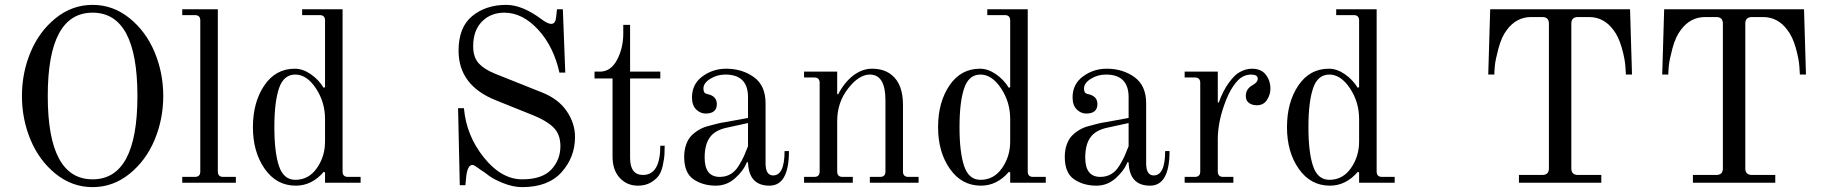

<svg xmlns="http://www.w3.org/2000/svg" viewBox="-20 -750 7484 788"><path d="M360 18Q276 18 208.5 -36.5Q141 -91 105.5 -176Q70 -261 70 -356Q70 -451 105.5 -536Q141 -621 208.5 -675.5Q276 -730 360 -730Q444 -730 511.5 -675.5Q579 -621 614.5 -536Q650 -451 650 -356Q650 -261 614.5 -176Q579 -91 511.5 -36.5Q444 18 360 18ZM360 -14Q544 -14 544 -356Q544 -698 360 -698Q176 -698 176 -356Q176 -14 360 -14Z M728 0V-24H780Q802 -24 802 -46V-666Q802 -688 780 -688H728V-712H874V-46Q874 -24 896 -24H948V0Z M1192 -12Q1247 -12 1280.5 -60Q1314 -108 1314 -169V-262Q1314 -331 1276.5 -387.5Q1239 -444 1192 -444Q1144 -444 1125 -387.5Q1106 -331 1106 -228Q1106 -125 1125 -68.5Q1144 -12 1192 -12ZM1314 0V-42L1309 -45Q1260 12 1194 12Q1115 12 1066.5 -57Q1018 -126 1018 -228Q1018 -330 1064.5 -399Q1111 -468 1190 -468Q1223 -468 1255.5 -445.5Q1288 -423 1308 -390L1314 -392V-666Q1314 -688 1292 -688H1220V-712H1386V-46Q1386 -24 1408 -24H1460V0Z M1860 -306H1884Q1894 -193 1966 -103.5Q2038 -14 2123 -14Q2205 -14 2242.5 -54Q2280 -94 2280 -150Q2280 -199 2251.5 -227Q2223 -255 2168 -277L2016 -338Q1862 -399 1862 -542Q1862 -638 1918 -684Q1974 -730 2058 -730Q2124 -730 2204 -670Q2228 -652 2242 -652Q2259 -652 2262 -676L2266 -712H2290L2300 -452H2276Q2252 -560 2188 -629Q2124 -698 2050 -698Q1994 -698 1958 -661.5Q1922 -625 1922 -560Q1922 -515 1945 -490Q1968 -465 2013 -447L2206 -370Q2273 -343 2306.5 -293Q2340 -243 2340 -188Q2340 -105 2285 -43.5Q2230 18 2123 18Q2086 18 2045 1.5Q2004 -15 1984.5 -30.5Q1965 -46 1954 -52Q1950 -55 1941.5 -61Q1933 -67 1928 -70Q1923 -73 1919 -73Q1900 -73 1894 -30L1890 10H1867Z M2598 12Q2553 12 2523.5 -20Q2494 -52 2494 -107V-428H2420V-456H2442Q2487 -456 2512.5 -504.5Q2538 -553 2538 -612V-648H2566V-456H2690V-428H2566V-102Q2566 -32 2619 -32Q2690 -32 2690 -152H2708Q2708 -129 2707 -114Q2706 -99 2700.5 -72.5Q2695 -46 2684 -30Q2673 -14 2651 -1Q2629 12 2598 12Z M3050 -245 2963 -226Q2915 -216 2893.5 -186.5Q2872 -157 2872 -103Q2872 -24 2934 -24Q2959 -24 2978.5 -35.5Q2998 -47 3012 -70Q3026 -93 3033 -108.5Q3040 -124 3050 -150ZM2788 -106Q2788 -134 2796 -156.5Q2804 -179 2817 -192.5Q2830 -206 2847.5 -216.5Q2865 -227 2884 -232L2922 -242Q2941 -247 2958 -249L3050 -266V-351Q3050 -444 2957 -444Q2923 -444 2895 -426.5Q2867 -409 2867 -387Q2867 -377 2870 -372Q2873 -366 2883 -364Q2922 -356 2922 -323Q2922 -284 2876 -284Q2854 -284 2837 -301Q2820 -318 2820 -350Q2820 -405 2863 -436.5Q2906 -468 2960 -468Q3026 -468 3074 -433.5Q3122 -399 3122 -326V-80Q3122 -30 3153 -30Q3200 -30 3200 -130H3218Q3218 12 3138 12Q3053 12 3050 -84H3045Q3032 -50 2997.5 -19Q2963 12 2918 12Q2865 12 2826.5 -14Q2788 -40 2788 -106Z M3280 0V-24H3322Q3344 -24 3344 -46V-410Q3344 -432 3322 -432H3280V-456H3416V-364L3420 -363Q3446 -413 3482.5 -440.5Q3519 -468 3559 -468Q3609 -468 3640 -442Q3686 -405 3686 -319V-46Q3686 -24 3708 -24H3750V0H3550V-24H3592Q3614 -24 3614 -46V-339Q3614 -444 3550 -444Q3505 -444 3460.5 -386.5Q3416 -329 3416 -254V-46Q3416 -24 3438 -24H3480V0Z M4004 -12Q4059 -12 4092.5 -60Q4126 -108 4126 -169V-262Q4126 -331 4088.5 -387.5Q4051 -444 4004 -444Q3956 -444 3937 -387.5Q3918 -331 3918 -228Q3918 -125 3937 -68.5Q3956 -12 4004 -12ZM4126 0V-42L4121 -45Q4072 12 4006 12Q3927 12 3878.5 -57Q3830 -126 3830 -228Q3830 -330 3876.5 -399Q3923 -468 4002 -468Q4035 -468 4067.5 -445.5Q4100 -423 4120 -390L4126 -392V-666Q4126 -688 4104 -688H4032V-712H4198V-46Q4198 -24 4220 -24H4272V0Z M4612 -245 4525 -226Q4477 -216 4455.5 -186.5Q4434 -157 4434 -103Q4434 -24 4496 -24Q4521 -24 4540.5 -35.5Q4560 -47 4574 -70Q4588 -93 4595 -108.5Q4602 -124 4612 -150ZM4350 -106Q4350 -134 4358 -156.5Q4366 -179 4379 -192.5Q4392 -206 4409.5 -216.5Q4427 -227 4446 -232L4484 -242Q4503 -247 4520 -249L4612 -266V-351Q4612 -444 4519 -444Q4485 -444 4457 -426.5Q4429 -409 4429 -387Q4429 -377 4432 -372Q4435 -366 4445 -364Q4484 -356 4484 -323Q4484 -284 4438 -284Q4416 -284 4399 -301Q4382 -318 4382 -350Q4382 -405 4425 -436.5Q4468 -468 4522 -468Q4588 -468 4636 -433.5Q4684 -399 4684 -326V-80Q4684 -30 4715 -30Q4762 -30 4762 -130H4780Q4780 12 4700 12Q4615 12 4612 -84H4607Q4594 -50 4559.5 -19Q4525 12 4480 12Q4427 12 4388.5 -14Q4350 -40 4350 -106Z M4842 0V-24H4884Q4906 -24 4906 -46V-410Q4906 -432 4884 -432H4842V-456H4978V-330L4982 -329Q4999 -377 5023.5 -410.5Q5048 -444 5068 -454Q5093 -468 5118 -468Q5156 -468 5175 -443.5Q5194 -419 5194 -386Q5194 -362 5180 -340Q5166 -318 5138 -318Q5119 -318 5106 -327.5Q5093 -337 5093 -356Q5093 -385 5120 -400Q5142 -412 5142 -427Q5142 -444 5114 -444Q5097 -444 5079.5 -435Q5062 -426 5041.5 -396.5Q5021 -367 5004 -318Q4978 -244 4978 -178V-46Q4978 -24 5000 -24H5042V0Z M5436 -12Q5491 -12 5524.5 -60Q5558 -108 5558 -169V-262Q5558 -331 5520.5 -387.5Q5483 -444 5436 -444Q5388 -444 5369 -387.5Q5350 -331 5350 -228Q5350 -125 5369 -68.5Q5388 -12 5436 -12ZM5558 0V-42L5553 -45Q5504 12 5438 12Q5359 12 5310.5 -57Q5262 -126 5262 -228Q5262 -330 5308.5 -399Q5355 -468 5434 -468Q5467 -468 5499.5 -445.5Q5532 -423 5552 -390L5558 -392V-666Q5558 -688 5536 -688H5464V-712H5630V-46Q5630 -24 5652 -24H5704V0Z M6214 0V-32H6310Q6337 -32 6337 -59V-653Q6337 -680 6310 -680H6264Q6204 -680 6165 -628Q6143 -600 6130 -551.5Q6117 -503 6115 -479Q6113 -455 6113 -444H6088L6096 -712H6670L6678 -444H6653L6651 -476Q6649 -508 6636 -554Q6623 -600 6601 -628Q6562 -680 6502 -680H6456Q6429 -680 6429 -653V-59Q6429 -32 6456 -32H6552V0Z M6928 0V-32H7024Q7051 -32 7051 -59V-653Q7051 -680 7024 -680H6978Q6918 -680 6879 -628Q6857 -600 6844 -551.5Q6831 -503 6829 -479Q6827 -455 6827 -444H6802L6810 -712H7384L7392 -444H7367L7365 -476Q7363 -508 7350 -554Q7337 -600 7315 -628Q7276 -680 7216 -680H7170Q7143 -680 7143 -653V-59Q7143 -32 7170 -32H7266V0Z"/></svg>

Font: Old Standard TT
Style: Regular
Weight: 400
Designer: Alexey Kryukov <alexios@thessalonica.org.ru>
Version: Version 1.0